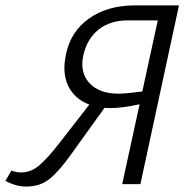

<svg xmlns="http://www.w3.org/2000/svg" viewBox="-47 -678 690 707"><path d="M448 -658H612L470 0H403L467 -294Q401 -280 361 -280Q345 -280 338 -281L215 -110Q171 -48 136 -19.5Q101 9 49 9Q12 9 -27 -12L-5 -50Q12 -43 31 -43Q67 -43 97.5 -69Q128 -95 170 -149L282 -293Q228 -313 204.5 -361Q181 -409 196 -478Q213 -562 281 -610Q349 -658 448 -658ZM390 -333Q413 -333 477 -341L534 -603H424Q359 -603 316.5 -569.5Q274 -536 260 -475Q246 -412 282 -372.5Q318 -333 390 -333Z"/></svg>

Font: EauTestInfant
Style: Italic
Weight: 400
Italic angle: -12°
Designer: Christian Thalmann (Catharsis Fonts)
Version: Version 0.001;PS 000.001;hotconv 1.0.88;makeotf.lib2.5.64775